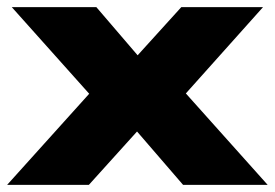

<svg xmlns="http://www.w3.org/2000/svg" viewBox="-21 -518 770 538"><path d="M-1 0 271 -302 273 -206 12 -498H249L387 -337H341L487 -498H716L454 -205L457 -304L729 0H492L341 -175H386L228 0Z"/></svg>

Font: Nunito Sans 10pt Expanded Black
Style: Regular
Weight: 900
Width: 7
Designer: Vernon Adams
Foundry: Vernon Adams
Version: Version 3.101;gftools[0.9.27]